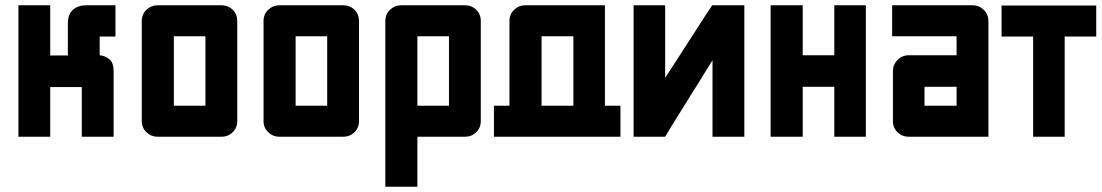

<svg xmlns="http://www.w3.org/2000/svg" viewBox="-20 -520 4189 730"><path d="M398 -293Q412 -279 412 -251V0H291V-189H171V0H50V-500H171V-309H238V-431Q238 -466 257.5 -483Q277 -500 309 -500H419V-381H359V-310Q381 -308 398 -293Z M580 0Q555 0 537 -17Q519 -34 519 -60V-440Q519 -466 537 -483Q555 -500 580 -500H821Q847 -500 864.5 -483Q882 -466 882 -440V-60Q882 -34 864.5 -17Q847 0 821 0ZM641 -118H761V-382H641Z M1043 0Q1018 0 1000 -17Q982 -34 982 -60V-440Q982 -466 1000 -483Q1018 -500 1043 -500H1284Q1310 -500 1327.5 -483Q1345 -466 1345 -440V-60Q1345 -34 1327.5 -17Q1310 0 1284 0ZM1104 -118H1224V-382H1104Z M1445 -440Q1445 -466 1463 -483Q1481 -500 1506 -500H1747Q1773 -500 1790.5 -483Q1808 -466 1808 -440V-60Q1808 -34 1790.5 -17Q1773 0 1747 0H1567V190H1445ZM1567 -118H1687V-382H1567Z M1858 -118H1917V-440Q1917 -466 1935 -483Q1953 -500 1978 -500H2280V-118H2339V0H1858ZM2160 -382H2039V-118H2160Z M2389 -500H2509V-224Q2541 -274 2576 -327.5Q2611 -381 2644 -433Q2654 -449 2665.5 -466.5Q2677 -484 2688 -500H2810V0H2689V-291Q2671 -263 2651.5 -230.5Q2632 -198 2613 -169Q2587 -126 2560 -83.5Q2533 -41 2509 0H2389Z M3152 -190H3032V0H2910V-500H3032V-310H3152V-500H3272V0H3152Z M3436 0Q3410 0 3392.5 -17Q3375 -34 3375 -60V-250Q3375 -274 3392.5 -292Q3410 -310 3436 -310H3617V-382H3372V-500H3677Q3702 -500 3720 -483Q3738 -466 3738 -440V0ZM3495 -190V-118H3617V-190Z M3788 -499H4148V-381H4028V0H3908V-381H3788Z"/></svg>

Font: Tschichold
Style: Bold
Weight: 700
Designer: Peter Wiegel
Foundry: Peter Wiegel
Version: Version 1.000; ttfautohint (v1.3)